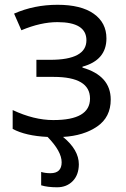

<svg xmlns="http://www.w3.org/2000/svg" viewBox="-20 -566 530 806"><path d="M205.1 -243.2H132.8V-314.9H190.9Q342.8 -314.9 342.8 -397Q342.8 -473.1 221.2 -473.1Q150.9 -473.1 69.8 -439L39.1 -508.8Q123 -545.9 221.7 -545.9Q320.3 -545.9 373.5 -508.3Q426.8 -470.7 426.8 -404.8Q426.8 -313.5 326.2 -286.1V-282.2Q444.8 -248 444.8 -147.9Q444.8 -74.2 388.2 -35.2Q331.5 3.9 244.6 8.8Q311 63 311 124Q310.5 168.5 285.2 194.3Q259.8 220.2 219.7 220.2Q179.7 220.2 152.8 211.9V155.8Q169.9 161.1 191.9 161.1Q238.8 161.1 238.8 115.2Q238.8 69.3 179.7 8.8Q87.4 4.4 33.2 -24.9V-104Q122.6 -62 203.1 -62Q357.9 -61.5 357.9 -152.3Q357.9 -243.2 205.1 -243.2Z"/></svg>

Font: NotoSans
Style: Regular
Weight: 400
Designer: Monotype Design team
Foundry: Monotype Imaging Inc.
Version: Version 1.04